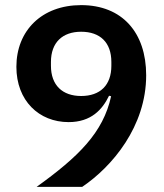

<svg xmlns="http://www.w3.org/2000/svg" viewBox="-20 -730 640 750"><path d="M551 -436C551 -603 457 -710 297 -710C143 -710 44 -610 44 -469C44 -337 132 -253 248 -253C336 -253 380 -302 406 -356L414 -354C383 -212 287 -118 123 0H301C418 -79 551 -236 551 -436ZM297 -355C224 -355 179 -397 179 -473V-488C179 -564 224 -606 297 -606C371 -606 415 -564 415 -488V-473C415 -397 371 -355 297 -355Z"/></svg>

Font: IBM Plex Thai Looped SemiBold
Style: Regular
Weight: 600
Designer: Mike Abbink, Paul van der Laan, Pieter van Rosmalen, Ben Mitchell, Mark Frömberg
Foundry: Bold Monday
Version: Version 1.0